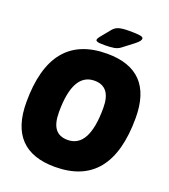

<svg xmlns="http://www.w3.org/2000/svg" viewBox="-157 -987 972 1106"><g transform="rotate(20 329.0 -433.5)"><path d="M308 8Q27 8 27 -287Q27 -708 370 -708Q650 -708 650 -416Q650 8 308 8ZM324 -163Q455 -163 455 -406Q455 -473 429.5 -505Q404 -537 355 -537Q223 -537 223 -297Q223 -228 248 -195.5Q273 -163 324 -163ZM337 -749Q304 -749 294 -752.5Q284 -756 284 -762Q284 -771 300 -790L345 -845Q359 -862 380.5 -868.5Q402 -875 445 -875Q493 -875 511.5 -871.5Q530 -868 530 -858Q530 -851 523.5 -842.5Q517 -834 501 -821L433 -769Q417 -757 395 -753Q373 -749 337 -749Z"/></g></svg>

Font: Asap Semi Condensed Semi Condensed Black
Style: Italic
Weight: 900
Width: 4
Italic angle: -6°
Designer: Pablo Cosgaya
Foundry: Omnibus-Type
Version: Version 3.001; ttfautohint (v1.8.4.7-5d5b)